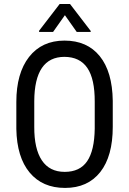

<svg xmlns="http://www.w3.org/2000/svg" viewBox="-20 -922 641 952"><path d="M299.8 -640.1Q150.9 -640.1 149.9 -420.4V-293Q149.4 -184.1 187.5 -127Q225.6 -69.8 300.8 -69.8Q376 -69.8 412.1 -122.6Q448.2 -175.3 449.7 -284.2V-417.5Q450.2 -530.3 413.1 -585Q376 -639.6 299.8 -640.1ZM539.1 -293Q539.1 -147.5 477.1 -68.8Q415 9.8 302.7 9.8Q190.4 9.8 127 -66.4Q63.5 -142.6 61 -282.7V-416.5Q61 -558.6 124 -639.6Q187.5 -720.7 299.8 -720.7Q412.1 -720.7 474.6 -643.6Q537.1 -566.4 539.1 -422.4ZM429.7 -763.7H360.4L301.8 -846.7L243.2 -763.7H173.8V-769.5L275.9 -902.3H327.1L429.7 -768.6Z"/></svg>

Font: RobotoCondensed-Regular
Style: Regular
Weight: 400
Designer: Google
Version: Version 2.001201; 2014